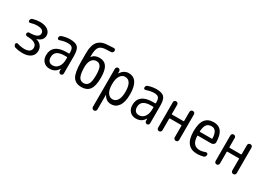

<svg xmlns="http://www.w3.org/2000/svg" viewBox="-1 -1708 4001 2890"><g transform="rotate(30 2000.0 -262.5)"><path d="M227.5 -58.6Q285.2 -58.6 315.4 -81.1Q345.7 -103.5 345.7 -144.5Q345.7 -242.2 175.8 -243.2H172.9Q160.2 -243.2 149.9 -252.4Q139.6 -261.7 139.6 -275.9Q139.6 -290 149.9 -299.3Q160.2 -308.6 172.9 -308.6H175.8Q337.9 -308.6 337.9 -389.6Q337.9 -422.9 310.1 -441.9Q282.2 -460.9 224.6 -460.9Q168.9 -460.9 111.3 -442.4Q99.6 -438.5 88.9 -445.3Q78.1 -452.1 78.1 -464.8Q78.1 -480.5 86.9 -494.1Q95.7 -507.8 111.3 -511.7Q176.8 -529.3 232.4 -530.3Q320.3 -530.3 370.1 -493.7Q419.9 -457 419.9 -400.4Q419.9 -311.5 314.5 -279.3Q313.5 -279.3 313.5 -278.3Q313.5 -276.4 314.5 -276.4Q366.2 -265.6 397 -228.5Q427.7 -191.4 427.7 -139.6Q427.7 -69.3 376.5 -29.8Q325.2 9.8 232.4 9.8Q168 9.8 106.4 -7.8Q91.8 -11.7 82 -25.4Q72.3 -39.1 72.3 -54.7Q72.3 -67.4 82.5 -75.2Q92.8 -83 105.5 -79.1Q168 -58.6 227.5 -58.6Z M804.7 -275.4Q634.8 -275.4 634.8 -150.4Q634.8 -105.5 657.2 -81.1Q679.7 -56.6 719.7 -56.6Q778.3 -56.6 815.4 -105Q852.5 -153.3 852.5 -240.2V-265.6Q852.5 -274.4 843.8 -275.4ZM705.1 9.8Q639.6 9.8 599.6 -31.7Q559.6 -73.2 559.6 -144.5Q559.6 -235.4 621.1 -285.2Q682.6 -335 804.7 -335H843.8Q852.5 -335 852.5 -343.8V-360.4Q852.5 -417 830.6 -439.9Q808.6 -462.9 754.9 -462.9Q697.3 -462.9 619.1 -436.5Q607.4 -431.6 596.2 -439Q585 -446.3 585 -459Q585 -497.1 619.1 -506.8Q693.4 -530.3 754.9 -530.3Q854.5 -530.3 892.1 -490.2Q929.7 -450.2 929.7 -339.8V-36.1Q929.7 -21.5 919.4 -10.7Q909.2 0 894 0Q878.9 0 868.7 -10.7Q858.4 -21.5 857.4 -36.1L856.4 -74.2Q856.4 -75.2 855.5 -75.2Q853.5 -75.2 852.5 -74.2Q805.7 9.8 705.1 9.8Z M1262.7 -444.3Q1208 -444.3 1176.3 -393.6Q1144.5 -342.8 1149.4 -244.1Q1154.3 -137.7 1181.2 -98.1Q1208 -58.6 1257.8 -58.6Q1307.6 -58.6 1335.4 -99.6Q1363.3 -140.6 1363.3 -257.8Q1363.3 -316.4 1355 -355.5Q1346.7 -394.5 1332 -412.6Q1317.4 -430.7 1301.3 -437.5Q1285.2 -444.3 1262.7 -444.3ZM1257.8 9.8Q1156.2 9.8 1110.8 -61Q1065.4 -131.8 1065.4 -320.3V-474.6Q1065.4 -612.3 1124 -676.3Q1182.6 -740.2 1311.5 -740.2Q1345.7 -740.2 1387.7 -745.1Q1401.4 -747.1 1411.6 -737.3Q1421.9 -727.5 1421.9 -713.9Q1421.9 -698.2 1412.1 -686Q1402.3 -673.8 1385.7 -671.9Q1353.5 -668 1311.5 -668Q1220.7 -668 1185.5 -627.4Q1150.4 -586.9 1150.4 -477.5V-451.2V-450.2Q1152.3 -450.2 1152.3 -451.2Q1195.3 -509.8 1280.3 -509.8Q1363.3 -509.8 1404.3 -451.2Q1445.3 -392.6 1445.3 -257.8Q1445.3 -113.3 1398.9 -51.8Q1352.5 9.8 1257.8 9.8Z M1638.7 -264.6V-254.9Q1638.7 -164.1 1671.4 -114.7Q1704.1 -65.4 1754.9 -65.4Q1807.6 -65.4 1839.4 -113.8Q1871.1 -162.1 1871.1 -259.8Q1871.1 -455.1 1754.9 -455.1Q1704.1 -455.1 1671.4 -405.3Q1638.7 -355.5 1638.7 -264.6ZM1559.6 179.7V-483.4Q1559.6 -498 1570.8 -508.8Q1582 -519.5 1596.7 -519.5Q1612.3 -519.5 1623 -509.3Q1633.8 -499 1634.8 -483.4L1635.7 -446.3Q1635.7 -445.3 1636.7 -445.3Q1638.7 -445.3 1638.7 -446.3Q1692.4 -530.3 1775.4 -530.3Q1950.2 -530.3 1950.2 -259.8Q1950.2 -125 1901.9 -57.6Q1853.5 9.8 1775.4 9.8Q1685.5 9.8 1641.6 -74.2Q1641.6 -75.2 1639.6 -75.2Q1638.7 -75.2 1638.7 -74.2V179.7Q1638.7 196.3 1627.4 208Q1616.2 219.7 1600.1 219.7Q1584 219.7 1571.8 208Q1559.6 196.3 1559.6 179.7Z M2304.7 -275.4Q2134.8 -275.4 2134.8 -150.4Q2134.8 -105.5 2157.2 -81.1Q2179.7 -56.6 2219.7 -56.6Q2278.3 -56.6 2315.4 -105Q2352.5 -153.3 2352.5 -240.2V-265.6Q2352.5 -274.4 2343.8 -275.4ZM2205.1 9.8Q2139.6 9.8 2099.6 -31.7Q2059.6 -73.2 2059.6 -144.5Q2059.6 -235.4 2121.1 -285.2Q2182.6 -335 2304.7 -335H2343.8Q2352.5 -335 2352.5 -343.8V-360.4Q2352.5 -417 2330.6 -439.9Q2308.6 -462.9 2254.9 -462.9Q2197.3 -462.9 2119.1 -436.5Q2107.4 -431.6 2096.2 -439Q2085 -446.3 2085 -459Q2085 -497.1 2119.1 -506.8Q2193.4 -530.3 2254.9 -530.3Q2354.5 -530.3 2392.1 -490.2Q2429.7 -450.2 2429.7 -339.8V-36.1Q2429.7 -21.5 2419.4 -10.7Q2409.2 0 2394 0Q2378.9 0 2368.7 -10.7Q2358.4 -21.5 2357.4 -36.1L2356.4 -74.2Q2356.4 -75.2 2355.5 -75.2Q2353.5 -75.2 2352.5 -74.2Q2305.7 9.8 2205.1 9.8Z M2566.4 -38.1V-482.4Q2566.4 -498 2577.1 -508.8Q2587.9 -519.5 2604 -519.5Q2620.1 -519.5 2631.3 -508.8Q2642.6 -498 2642.6 -482.4V-324.2Q2642.6 -315.4 2651.4 -315.4H2846.7Q2854.5 -315.4 2855.5 -324.2V-481.4Q2855.5 -497.1 2866.7 -508.3Q2877.9 -519.5 2895 -519.5Q2912.1 -519.5 2922.9 -508.8Q2933.6 -498 2933.6 -481.4V-39.1Q2933.6 -22.5 2922.9 -11.2Q2912.1 0 2895 0Q2877.9 0 2866.7 -11.7Q2855.5 -23.4 2855.5 -39.1V-239.3Q2855.5 -248 2846.7 -248H2651.4Q2643.6 -248 2642.6 -239.3V-38.1Q2642.6 -22.5 2631.3 -11.2Q2620.1 0 2604 0Q2587.9 0 2577.1 -11.2Q2566.4 -22.5 2566.4 -38.1Z M3254.9 -460.9Q3200.2 -460.9 3171.9 -426.3Q3143.6 -391.6 3137.7 -307.6Q3137.7 -299.8 3146.5 -299.8H3346.7Q3355.5 -299.8 3356.4 -307.6Q3351.6 -460.9 3254.9 -460.9ZM3269.5 9.8Q3054.7 9.8 3054.7 -259.8Q3054.7 -400.4 3105 -465.3Q3155.3 -530.3 3254.9 -530.3Q3340.8 -530.3 3385.7 -473.6Q3430.7 -417 3434.6 -291Q3435.5 -266.6 3418.5 -250.5Q3401.4 -234.4 3377 -234.4H3146.5Q3138.7 -234.4 3137.7 -224.6Q3142.6 -136.7 3176.8 -97.7Q3210.9 -58.6 3275.4 -58.6Q3316.4 -58.6 3373 -79.1Q3386.7 -84 3398.4 -76.7Q3410.2 -69.3 3410.2 -54.7Q3410.2 -13.7 3373 -3.9Q3314.5 9.8 3269.5 9.8Z M3566.4 -38.1V-482.4Q3566.4 -498 3577.1 -508.8Q3587.9 -519.5 3604 -519.5Q3620.1 -519.5 3631.3 -508.8Q3642.6 -498 3642.6 -482.4V-324.2Q3642.6 -315.4 3651.4 -315.4H3846.7Q3854.5 -315.4 3855.5 -324.2V-481.4Q3855.5 -497.1 3866.7 -508.3Q3877.9 -519.5 3895 -519.5Q3912.1 -519.5 3922.9 -508.8Q3933.6 -498 3933.6 -481.4V-39.1Q3933.6 -22.5 3922.9 -11.2Q3912.1 0 3895 0Q3877.9 0 3866.7 -11.7Q3855.5 -23.4 3855.5 -39.1V-239.3Q3855.5 -248 3846.7 -248H3651.4Q3643.6 -248 3642.6 -239.3V-38.1Q3642.6 -22.5 3631.3 -11.2Q3620.1 0 3604 0Q3587.9 0 3577.1 -11.2Q3566.4 -22.5 3566.4 -38.1Z"/></g></svg>

Font: Rounded Mgen+ 2m regular
Style: Regular
Weight: 400
Designer: [Source Han Sans]
Ryoko NISHIZUKA  (kana & ideographs); Paul D. Hunt (Latin, Greek & Cyrillic); Wenlong ZHANG  (bopomofo
Version: Version 1.059.20150602